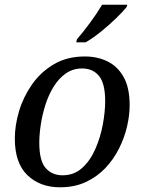

<svg xmlns="http://www.w3.org/2000/svg" viewBox="-20 -786 614 816"><path d="M235 10Q150 10 96.5 -41.5Q43 -93 43 -197Q43 -253 61 -313.5Q79 -374 116 -427Q153 -480 209 -513Q265 -546 341 -546Q394 -546 437 -525Q480 -504 505.5 -458.5Q531 -413 531 -339Q531 -296 520 -248.5Q509 -201 486 -155Q463 -109 428 -72Q393 -35 345 -12.5Q297 10 235 10ZM246 -41Q295 -41 329.5 -72.5Q364 -104 385.5 -153.5Q407 -203 417 -257Q427 -311 427 -356Q427 -431 401 -463Q375 -495 329 -495Q290 -495 260 -474Q230 -453 208.5 -418.5Q187 -384 173.5 -342Q160 -300 153.5 -257.5Q147 -215 147 -179Q147 -103 174 -72Q201 -41 246 -41ZM307 -619Q333 -649 362.5 -689Q392 -729 414 -766H521L518 -756Q502 -736 472.5 -707.5Q443 -679 409 -651.5Q375 -624 344 -606H304Z"/></svg>

Font: NotoSerif-Italic
Style: Regular
Weight: 400
Italic angle: -12°
Designer: Monotype Design Team
Foundry: Monotype Imaging Inc.
Version: Version 2.007; ttfautohint (v1.8) -l 8 -r 50 -G 200 -x 14 -D